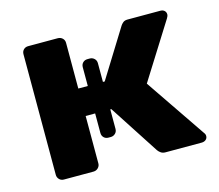

<svg xmlns="http://www.w3.org/2000/svg" viewBox="-81 -621 823 723"><g transform="rotate(-15 331.0 -260.0)"><path d="M84 0Q73 0 66 -7.5Q59 -15 59 -25V-495Q59 -506 66 -513Q73 -520 84 -520H199Q210 -520 217.5 -513Q225 -506 225 -495V-317H262V-390Q262 -401 269 -408Q276 -415 287 -415H296Q306 -415 313.5 -408Q321 -401 321 -390V-317H328L444 -504Q447 -509 453.5 -514.5Q460 -520 471 -520H599Q609 -520 615 -514.5Q621 -509 621 -500Q621 -497 619.5 -493Q618 -489 616 -486L479 -268L639 -33Q644 -27 644 -20Q644 -11 637.5 -5.5Q631 0 621 0H480Q470 0 463 -4.5Q456 -9 451 -16L325 -210H321V-134Q321 -123 313.5 -116Q306 -109 296 -109H287Q276 -109 269 -116Q262 -123 262 -134V-210H225V-25Q225 -15 217.5 -7.5Q210 0 199 0Z"/></g></svg>

Font: Rubik
Style: Bold
Weight: 700
Designer: Hubert and Fischer
Foundry: Hubert and Fischer
Version: Version 2.300;gftools[0.9.30]